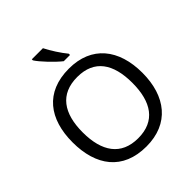

<svg xmlns="http://www.w3.org/2000/svg" viewBox="-251 -1109 1283 1283"><g transform="rotate(-45 390.5 -467.0)"><path d="M366 -944H261V-934C284 -897 357 -820 403 -784H462V-796C431 -833 388 -899 366 -944ZM720 -358C720 -580 606 -725 392 -725C168 -725 61 -578 61 -359C61 -138 168 10 391 10C606 10 720 -137 720 -358ZM156 -358C156 -538 230 -646 392 -646C553 -646 625 -538 625 -358C625 -178 553 -68 391 -68C230 -68 156 -178 156 -358Z"/></g></svg>

Font: Noto Sans Buginese
Style: Regular
Weight: 400
Designer: Monotype Design Team
Foundry: Monotype Imaging Inc.
Version: Version 2.002